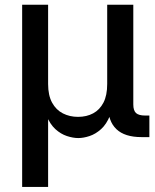

<svg xmlns="http://www.w3.org/2000/svg" viewBox="-20 -562 636 787"><path d="M70.8 204.1V-542.5H177.2V-217.8Q177.2 -170.9 193.6 -141.1Q210 -111.3 237.8 -97.2Q265.6 -83 299.8 -83Q335 -83 361.8 -97.4Q388.7 -111.8 404.1 -141.4Q419.4 -170.9 419.4 -217.8V-542.5H526.4V-133.8Q526.4 -108.9 537.6 -98.6Q548.8 -88.4 575.2 -88.4H592.3V0H560.1Q491.2 0 457 -32.7Q422.9 -65.4 422.9 -127.9V-177.2H444.8Q444.8 -123 430.7 -87.9Q416.5 -52.7 394.3 -32.7Q372.1 -12.7 347.2 -4.4Q322.3 3.9 300.8 3.9Q279.3 3.9 254.2 -4.4Q229 -12.7 207 -32.7Q185.1 -52.7 170.7 -87.9Q156.2 -123 156.2 -177.2H177.2V204.1Z"/></svg>

Font: Inter 16pt Medium
Style: Regular
Weight: 500
Version: Version 4.001;git-66647c0bb